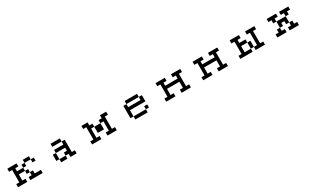

<svg xmlns="http://www.w3.org/2000/svg" viewBox="384 -2436 7233 4488"><g transform="rotate(-30 4000.0 -192.0)"><path d="M167 -26.4H250V-359.4H167V-442.4H417V-359.4H333V-276.4H500V-192.4H333V-26.4H417V57.6H167ZM583 -109.4H500V-192.4H583ZM583 -109.4H667V-26.4H833V57.6H500V-26.4H583ZM750 -359.4H583V-276.4H500V-359.4H583V-442.4H750ZM750 -359.4H833V-276.4H750Z M1250 -26.4V-192.4H1333V-276.4H1583V-359.4H1667V-26.4H1750V57.6H1583V-26.4H1500V-109.4H1583V-192.4H1333V-26.4H1500V57.6H1333V-26.4ZM1583 -359.4H1333V-442.4H1583Z M2167 -26.4H2250V-359.4H2167V-442.4H2333V-359.4H2417V-276.4H2333V-26.4H2417V57.6H2167ZM2583 -276.4V-109.4H2417V-276.4ZM2583 -276.4V-359.4H2667V-442.4H2833V-359.4H2750V-26.4H2833V57.6H2583V-26.4H2667V-276.4Z M3333 -276.4H3667V-359.4H3333ZM3250 -26.4V-359.4H3333V-442.4H3667V-359.4H3750V-192.4H3333V-26.4ZM3667 -26.4V57.6H3333V-26.4ZM3667 -26.4V-109.4H3750V-26.4Z M4167 -26.4H4250V-359.4H4167V-442.4H4417V-359.4H4333V-276.4H4667V-359.4H4583V-442.4H4833V-359.4H4750V-26.4H4833V57.6H4583V-26.4H4667V-192.4H4333V-26.4H4417V57.6H4167Z M5167 -26.4H5250V-359.4H5167V-442.4H5417V-359.4H5333V-276.4H5667V-359.4H5583V-442.4H5833V-359.4H5750V-26.4H5833V57.6H5583V-26.4H5667V-192.4H5333V-26.4H5417V57.6H5167Z M6167 -26.4H6250V-359.4H6167V-442.4H6417V-359.4H6333V-276.4H6500V-192.4H6333V-26.4H6500V57.6H6167ZM6500 -26.4V-192.4H6583V-26.4H6667V-359.4H6583V-442.4H6833V-359.4H6750V-26.4H6833V57.6H6583V-26.4Z M7500 -359.4V-442.4H7750V-359.4H7667V-276.4H7583V-359.4ZM7167 -359.4V-442.4H7417V-359.4H7333V-276.4H7250V-359.4ZM7167 -26.4H7250V-109.4H7333V-276.4H7583V-109.4H7500V-192.4H7417V-109.4H7333V-26.4H7417V57.6H7167ZM7583 -109.4H7667V-26.4H7750V57.6H7500V-26.4H7583Z"/></g></svg>

Font: KH Dot kagurazaka 12
Style: Regular
Weight: 400
Designer: Original version for X68000 by Keitarou Hiraki (http://hp.vector.co.jp/authors/VA000874/) / TrueType conversion by Homem
Version: Version 1.00.20150527